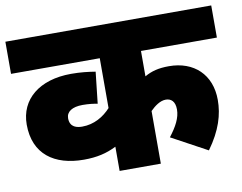

<svg xmlns="http://www.w3.org/2000/svg" viewBox="-70 -717 1025 812"><g transform="rotate(-10 442.0 -311.0)"><path d="M884 -484V-622H0V-484H381V-270C351 -237 309 -212 258 -212C237 -212 205 -217 205 -257C205 -285 230 -302 275 -302C302 -302 323 -299 339 -296L354 -431C323 -436 291 -440 250 -440C113 -440 28 -369 28 -261C28 -134 114 -73 241 -73C297 -73 339 -83 381 -104V0H558V-226C577 -245 601 -263 625 -263C647 -263 665 -250 665 -214C665 -178 646 -143 615 -103L768 -20C823 -96 842 -161 842 -224C842 -333 770 -400 663 -400C618 -400 588 -392 558 -375V-484Z"/></g></svg>

Font: Noto Sans Black
Style: Italic
Weight: 900
Italic angle: -12°
Designer: Monotype Design Team
Foundry: Monotype Imaging Inc.
Version: Version 2.013